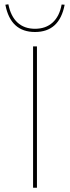

<svg xmlns="http://www.w3.org/2000/svg" viewBox="-20 -874 326 894"><path d="M5 -852 19 -854Q30 -798 61.5 -769Q93 -740 143 -740Q193 -740 225 -769Q257 -798 267 -853L281 -852Q257 -725 143 -725Q29 -725 5 -852ZM134 -658H152V0H134Z"/></svg>

Font: Ysabeau SC Thin
Style: Regular
Weight: 200
Designer: Christian Thalmann (Catharsis Fonts)
Version: Version 0.003